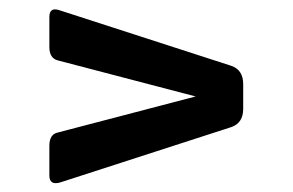

<svg xmlns="http://www.w3.org/2000/svg" viewBox="-20 -538 640 420"><path d="M88 -435V-501Q88 -524 112 -515L486 -394Q512 -385 512 -354V-300Q512 -269 486 -260L112 -139Q88 -132 88 -154V-219Q88 -244 106 -248L408 -327L106 -406Q88 -411 88 -435Z"/></svg>

Font: RajdhaniMono
Style: Bold
Weight: 700
Monospace: yes
Designer: Satya Rajpurohit, Jyotish Sonowal
Foundry: Indian Type Foundry
Version: Version 1.201;PS 1.0;hotconv 1.0.78;makeotf.lib2.5.61930; tt